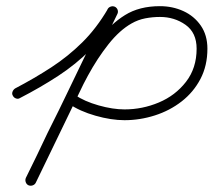

<svg xmlns="http://www.w3.org/2000/svg" viewBox="-20 -585 693 623"><path d="M45 -267Q39 -263 32 -265.5Q25 -268 22 -274Q18 -280 20.5 -287Q23 -294 29 -298Q92 -331 146.5 -366.5Q201 -402 247 -447.5Q293 -493 330 -556Q334 -562 341 -564Q348 -566 354 -562Q360 -559 362 -552Q364 -545 360 -538Q322 -472 274 -424Q226 -376 168.5 -338.5Q111 -301 45 -267Q45 -267 45 -267Q45 -267 45 -267ZM329 -555Q332 -561 339 -563.5Q346 -566 353 -563Q359 -560 361.5 -553Q364 -546 361 -540Q295 -403 228.5 -266Q162 -129 96 8Q93 14 86 16.5Q79 19 72 16Q66 13 63.5 6Q61 -1 64 -8Q131 -144 197 -281Q263 -418 329 -555Q329 -555 329 -555Q329 -555 329 -555ZM96 8Q93 14 86 16.5Q79 19 72 16Q66 13 63.5 6Q61 -1 64 -8Q82 -44 99.5 -80.5Q117 -117 134 -153Q160 -205 186 -257.5Q212 -310 241 -360Q271 -414 305 -460.5Q339 -507 385.5 -536Q432 -565 499 -565Q540 -565 575 -549Q610 -533 631.5 -502Q653 -471 653 -427Q653 -372 630.5 -329Q608 -286 569.5 -256Q531 -226 482.5 -210.5Q434 -195 384 -195Q341 -195 290 -209.5Q239 -224 204 -248Q198 -252 196.5 -259Q195 -266 199 -272Q203 -278 210 -279.5Q217 -281 223 -277Q254 -256 300 -243Q346 -230 384 -230Q442 -230 495.5 -252.5Q549 -275 583.5 -319.5Q618 -364 618 -427Q618 -479 582 -504.5Q546 -530 499 -530Q475 -530 451.5 -525.5Q428 -521 407 -509Q368 -487 332 -441.5Q296 -396 265.5 -340Q235 -284 209.5 -230Q184 -176 166 -138Q148 -101 130.5 -65Q113 -29 96 8Q96 8 96 8Q96 8 96 8Z"/></svg>

Font: FRB American Cursive
Style: Italic
Weight: 400
Italic angle: -25°
Version: Version 2.0;Modular Font Editor K font №1